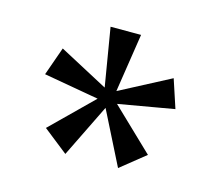

<svg xmlns="http://www.w3.org/2000/svg" viewBox="-65 -780 608 535"><g transform="rotate(15 239.0 -512.5)"><path d="M92 -381 210 -497 51 -525 80 -607 221 -532 193 -700H281L255 -531L400 -607L427 -525L266 -497L386 -382L315 -325L238 -478L163 -325Z"/></g></svg>

Font: Fahkwang Medium
Style: Regular
Weight: 500
Version: Version 1.000; ttfautohint (v1.6)